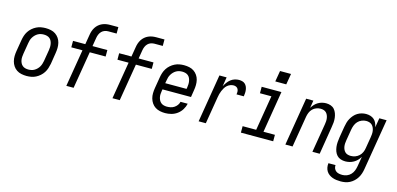

<svg xmlns="http://www.w3.org/2000/svg" viewBox="-80 -1261 4161 2010"><g transform="rotate(15 2000.0 -256.0)"><path d="M204 8Q175 8 147 2Q119 -4 96.5 -19Q74 -34 59 -56.5Q44 -79 37 -106Q30 -133 30.5 -161.5Q31 -190 36 -219L56 -339Q60 -364 68 -389Q76 -414 90.5 -436.5Q105 -459 125.5 -477Q146 -495 170 -507Q194 -519 219.5 -523.5Q245 -528 270 -528Q299 -528 327 -522Q355 -516 377 -501Q399 -486 414.5 -463.5Q430 -441 436.5 -414Q443 -387 442.5 -358.5Q442 -330 437 -301L418 -181Q413 -156 405 -131Q397 -106 382.5 -83.5Q368 -61 347.5 -43Q327 -25 303.5 -13Q280 -1 254.5 3.5Q229 8 204 8ZM205 -62Q221 -62 238 -65.5Q255 -69 270 -78Q285 -87 298 -100Q311 -113 319.5 -128Q328 -143 333 -159.5Q338 -176 341 -192L361 -312Q364 -330 364.5 -347.5Q365 -365 362 -381.5Q359 -398 352 -413Q345 -428 332.5 -438.5Q320 -449 303 -453.5Q286 -458 269 -458Q252 -458 235.5 -454.5Q219 -451 203.5 -442Q188 -433 175.5 -420Q163 -407 154 -392Q145 -377 140 -360.5Q135 -344 133 -328L113 -208Q110 -190 109 -172.5Q108 -155 111 -138.5Q114 -122 121.5 -107Q129 -92 141.5 -81.5Q154 -71 170.5 -66.5Q187 -62 205 -62Z M634 0 701 -403H580V-473H713L731 -580Q734 -601 741 -621.5Q748 -642 760 -661Q772 -680 789.5 -695Q807 -710 827.5 -719Q848 -728 869 -731.5Q890 -735 911 -735H1001V-665H911Q892 -665 873 -658.5Q854 -652 840 -638Q826 -624 818 -605.5Q810 -587 807 -569L791 -473H952V-403H780L713 0Z M1134 0 1201 -403H1080V-473H1213L1231 -580Q1234 -601 1241 -621.5Q1248 -642 1260 -661Q1272 -680 1289.5 -695Q1307 -710 1327.5 -719Q1348 -728 1369 -731.5Q1390 -735 1411 -735H1501V-665H1411Q1392 -665 1373 -658.5Q1354 -652 1340 -638Q1326 -624 1318 -605.5Q1310 -587 1307 -569L1291 -473H1452V-403H1280L1213 0Z M1706 8Q1677 8 1649 2Q1621 -4 1598.5 -18.5Q1576 -33 1560.5 -55.5Q1545 -78 1537.5 -105Q1530 -132 1530.5 -161Q1531 -190 1536 -219L1556 -339Q1560 -364 1568 -389Q1576 -414 1590.5 -436.5Q1605 -459 1625.5 -477Q1646 -495 1670 -507Q1694 -519 1719.5 -523.5Q1745 -528 1770 -528Q1799 -528 1827 -522Q1855 -516 1877 -501Q1899 -486 1914.5 -463.5Q1930 -441 1936.5 -414Q1943 -387 1942.5 -358.5Q1942 -330 1937 -301L1925 -225H1616L1613 -208Q1610 -190 1609 -172.5Q1608 -155 1611.5 -138Q1615 -121 1622.5 -106.5Q1630 -92 1642.5 -81.5Q1655 -71 1672 -66.5Q1689 -62 1706 -62Q1726 -62 1746 -66Q1766 -70 1784 -81.5Q1802 -93 1815 -110.5Q1828 -128 1832 -148H1910Q1903 -115 1884 -84Q1865 -53 1836 -31.5Q1807 -10 1773 -1Q1739 8 1706 8ZM1858 -295 1861 -312Q1864 -330 1864.5 -347.5Q1865 -365 1862 -381.5Q1859 -398 1852 -413Q1845 -428 1832.5 -438.5Q1820 -449 1803 -453.5Q1786 -458 1769 -458Q1752 -458 1735.5 -454.5Q1719 -451 1703.5 -442Q1688 -433 1675.5 -420Q1663 -407 1654 -392Q1645 -377 1640 -360.5Q1635 -344 1633 -328L1627 -295Z M2068 0 2154 -520H2232L2216 -420Q2227 -441 2241.5 -461.5Q2256 -482 2275.5 -497.5Q2295 -513 2318.5 -520.5Q2342 -528 2365 -528Q2383 -528 2400.5 -523.5Q2418 -519 2430.5 -507.5Q2443 -496 2450 -480.5Q2457 -465 2459.5 -447.5Q2462 -430 2461 -411.5Q2460 -393 2457 -375H2378Q2381 -390 2380.5 -405Q2380 -420 2373.5 -432.5Q2367 -445 2354 -451.5Q2341 -458 2326 -458Q2308 -458 2289.5 -451Q2271 -444 2256.5 -431Q2242 -418 2232 -401Q2222 -384 2214.5 -366.5Q2207 -349 2202.5 -331Q2198 -313 2195 -295L2146 0Z M2526 0V-70H2673L2736 -450H2612V-520H2826L2752 -70H2876V0ZM2735 -611 2755 -729H2874L2854 -611Z M3008 0 3094 -520H3172L3159 -438Q3171 -458 3187 -475.5Q3203 -493 3223.5 -505Q3244 -517 3266 -522.5Q3288 -528 3310 -528Q3336 -528 3360 -519.5Q3384 -511 3399.5 -493Q3415 -475 3423.5 -452Q3432 -429 3435 -404Q3438 -379 3436 -353Q3434 -327 3429 -301L3380 0H3301L3353 -312Q3356 -329 3357 -346Q3358 -363 3355.5 -379.5Q3353 -396 3346.5 -411Q3340 -426 3329 -437Q3318 -448 3302 -453Q3286 -458 3268 -458Q3246 -458 3222.5 -449.5Q3199 -441 3181.5 -423Q3164 -405 3155 -382.5Q3146 -360 3142 -337L3086 0Z M3666 223Q3642 223 3619.5 220Q3597 217 3576.5 209.5Q3556 202 3538.5 189Q3521 176 3510 158Q3499 140 3495 118Q3491 96 3494 72H3571Q3569 91 3576 108Q3583 125 3597 135.5Q3611 146 3629 149.5Q3647 153 3666 153Q3690 153 3714.5 143.5Q3739 134 3757 114.5Q3775 95 3784 71Q3793 47 3797 23L3815 -83Q3803 -62 3786 -44.5Q3769 -27 3748 -15Q3727 -3 3704 2.5Q3681 8 3659 8Q3632 8 3608 0Q3584 -8 3567.5 -26Q3551 -44 3542.5 -67Q3534 -90 3531 -115.5Q3528 -141 3530 -167Q3532 -193 3536 -219L3556 -339Q3560 -362 3566.5 -385.5Q3573 -409 3585 -430.5Q3597 -452 3613.5 -471Q3630 -490 3651.5 -503Q3673 -516 3696.5 -522Q3720 -528 3743 -528Q3768 -528 3790.5 -521Q3813 -514 3830 -499Q3847 -484 3856.5 -462.5Q3866 -441 3870 -418L3887 -520H3966L3874 34Q3870 59 3862 83.5Q3854 108 3840.5 130Q3827 152 3807 171Q3787 190 3763.5 202Q3740 214 3715 218.5Q3690 223 3666 223ZM3700 -62Q3723 -62 3747 -70.5Q3771 -79 3789.5 -96.5Q3808 -114 3818 -137Q3828 -160 3831 -183L3851 -303Q3854 -321 3855.5 -339Q3857 -357 3854.5 -374.5Q3852 -392 3845 -408Q3838 -424 3826.5 -435.5Q3815 -447 3798 -452.5Q3781 -458 3763 -458Q3739 -458 3714.5 -448Q3690 -438 3672.5 -419Q3655 -400 3646 -376Q3637 -352 3633 -328L3613 -208Q3610 -191 3609 -173.5Q3608 -156 3610.5 -139.5Q3613 -123 3620 -108Q3627 -93 3638.5 -82Q3650 -71 3666.5 -66.5Q3683 -62 3700 -62Z"/></g></svg>

Font: Iosevka SS04 Oblique
Style: Regular
Weight: 400
Italic angle: -9°
Monospace: yes
Designer: Belleve Invis
Foundry: Belleve Invis
Version: Version 19.0.0; ttfautohint (v1.8.4)